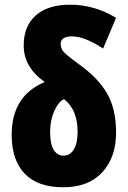

<svg xmlns="http://www.w3.org/2000/svg" viewBox="-20 -789 547 819"><path d="M278.8 -769Q382.8 -769 475.1 -712.9L419.9 -582Q340.8 -633.8 287.1 -633.8Q238.8 -633.8 238.8 -601.1Q238.8 -589.4 243.7 -579.1Q248.5 -568.8 266.4 -553.7Q284.2 -538.6 321.8 -511.2Q398.9 -455.6 437 -389.9Q475.1 -324.2 475.1 -223.1Q475.1 -118.2 416.3 -54.2Q357.4 9.8 250 9.8Q140.6 9.8 85.2 -48.3Q29.8 -106.4 29.8 -213.9Q29.8 -380.4 170.9 -439Q81.1 -502 81.1 -595.2Q81.1 -677.7 132.8 -723.4Q184.6 -769 278.8 -769ZM252.9 -366.2Q228.5 -354 211.2 -314.7Q193.8 -275.4 193.8 -225.1Q193.8 -174.3 209.2 -149.7Q224.6 -125 251 -125Q278.8 -125 294.9 -151.4Q311 -177.7 311 -227.1Q311 -321.3 252.9 -366.2Z"/></svg>

Font: Open Sans Condensed ExtraBold
Style: Regular
Weight: 800
Width: 3
Designer: Monotype Design Team
Foundry: Monotype Imaging Inc.
Version: Version 3.000; ttfautohint (v1.8.4)